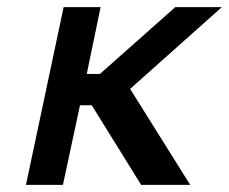

<svg xmlns="http://www.w3.org/2000/svg" viewBox="-20 -520 644 540"><path d="M159 -500 53 0H157L205 -224H238L377 0H515L346 -270L604 -500H473L261 -312H224L263 -500Z"/></svg>

Font: LT Wave Text Medium Italic
Style: Regular
Weight: 500
Designer: Daniel Lyons
Version: Version 2.5 (Glyphs App)